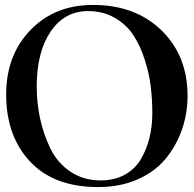

<svg xmlns="http://www.w3.org/2000/svg" viewBox="-20 -782 787 779"><path d="M357 -762Q529 -762 635 -659Q741 -556 741 -393Q741 -322 718.5 -257Q696 -192 653 -139Q610 -86 539 -54.5Q468 -23 378 -23Q199 -23 102 -126.5Q5 -230 5 -399Q5 -558 103.5 -660Q202 -762 357 -762ZM337 -737Q242 -737 185.5 -654Q129 -571 129 -431Q129 -365 142.5 -302Q156 -239 184 -180.5Q212 -122 265 -86Q318 -50 388 -50Q444 -50 486 -73Q528 -96 551.5 -136Q575 -176 586.5 -223Q598 -270 598 -323Q598 -379 591.5 -432Q585 -485 566.5 -542Q548 -599 520 -641Q492 -683 445 -710Q398 -737 337 -737Z"/></svg>

Font: Henny Penny
Style: Regular
Weight: 400
Designer: Olga Umpeleva
Foundry: Brownfox
Version: Version 1.001